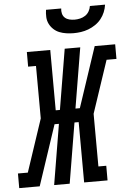

<svg xmlns="http://www.w3.org/2000/svg" viewBox="-102 -1001 713 1046"><g transform="rotate(-5 254.5 -477.5)"><path d="M-40 0V-80H14L110 -368L109 -655H66V-735H194L195 -405H218L273 -735H358L303 -405H327L437 -735H549V-655H495L399 -368L400 -80H443V0H315L314 -330H291L236 0H151L206 -330H182L72 0ZM329 -815Q309 -815 289 -818Q269 -821 251.5 -828Q234 -835 220 -848Q206 -861 197.5 -878Q189 -895 188 -915Q187 -935 190 -955H273Q271 -941 274.5 -927Q278 -913 288 -904Q298 -895 312 -891.5Q326 -888 341 -888Q356 -888 371 -891.5Q386 -895 399 -903.5Q412 -912 420 -926Q428 -940 430 -955H513Q510 -934 502 -914.5Q494 -895 480.5 -878Q467 -861 448.5 -848.5Q430 -836 410 -828.5Q390 -821 369.5 -818Q349 -815 329 -815Z"/></g></svg>

Font: Iosevka Slab Medium Oblique
Style: Regular
Weight: 500
Italic angle: -9°
Monospace: yes
Designer: Belleve Invis
Foundry: Belleve Invis
Version: Version 11.1.1; ttfautohint (v1.8.3)